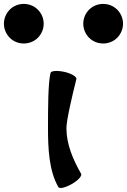

<svg xmlns="http://www.w3.org/2000/svg" viewBox="-196 -921 648 980"><path d="M27 -800C27 -827 16 -853 -3 -872C-22 -891 -48 -901 -75 -901C-101 -901 -127 -891 -146 -872C-165 -853 -176 -827 -176 -800C-176 -773 -165 -747 -146 -728C-127 -709 -101 -699 -75 -699C-48 -699 -22 -709 -3 -728C16 -747 27 -773 27 -800ZM432 -800C432 -827 421 -853 402 -872C383 -891 357 -901 331 -901C304 -901 278 -891 259 -872C240 -853 229 -827 229 -800C229 -773 240 -747 259 -728C278 -709 304 -699 331 -699C357 -699 383 -709 402 -728C421 -747 432 -773 432 -800ZM62 -549C49 -497 49 -361 49 -267C49 -163 54 -49 102 34C107 44 138 37 171 18C203 0 224 -24 218 -34C177 -106 143 -184 143 -267C143 -307 173 -435 194 -518C196 -529 169 -546 133 -554C96 -562 65 -560 62 -549Z"/></svg>

Font: Nupuram Expanded Bold
Style: Regular
Weight: 700
Width: 7
Designer: Santhosh Thottingal (santhosh.thottingal@gmail.com)
Foundry: SMC
Version: Version 1.000